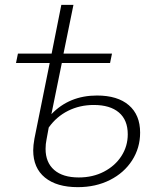

<svg xmlns="http://www.w3.org/2000/svg" viewBox="-20 -762 651 792"><path d="M558 -215Q558 -152 525 -100.5Q492 -49 433.5 -19.5Q375 10 301 10Q214 10 165.5 -29.5Q117 -69 117 -142Q117 -162 122 -190L185 -502H46L54 -541H193L233 -742H283L242 -541H442L434 -502H235L192 -291Q266 -368 380 -368Q465 -368 511.5 -328Q558 -288 558 -215ZM507 -208Q507 -267 470.5 -298Q434 -329 367 -329Q309 -329 261 -305Q213 -281 181 -236L172 -187Q168 -168 168 -148Q168 -92 203.5 -61Q239 -30 305 -30Q363 -30 409 -54Q455 -78 481 -118.5Q507 -159 507 -208Z"/></svg>

Font: Montserrat Alternates Light
Style: Italic
Weight: 300
Italic angle: -11.3°
Designer: Julieta Ulanovsky
Foundry: Julieta Ulanovsky
Version: Version 7.200